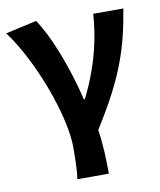

<svg xmlns="http://www.w3.org/2000/svg" viewBox="-86 -642 761 912"><g transform="rotate(-10 294.5 -186.5)"><path d="M213 201.1Q216.3 176.7 217.6 156.7Q218.9 136.8 219.6 112.3Q220.4 87.7 220.4 51.5Q220.4 -6.2 202.9 -82.5Q185.3 -158.7 155 -241Q124.7 -323.2 85.1 -401.1Q45.5 -479 0.5 -540L150.5 -573.5Q171.2 -542.9 193.3 -498.8Q215.4 -454.6 236.4 -401Q257.4 -347.4 276.1 -288Q294.7 -228.7 309.2 -167.3H314.2Q344.8 -228.5 367.6 -292Q390.4 -355.5 404.6 -422.6Q418.9 -489.7 423.5 -559.8H569Q557.4 -488.9 541.7 -425.8Q526 -362.7 501.9 -299.6Q477.9 -236.4 441.2 -166.5Q404.5 -96.5 351.3 -12Q359.4 40 362.2 96.7Q365 153.3 365 201.1Z"/></g></svg>

Font: Noto Sans KR Thin
Style: Regular
Weight: 100
Designer: Ryoko NISHIZUKA 西塚涼子 (kana, bopomofo & ideographs); Paul D. Hunt (Latin, Greek & Cyrillic); Sandoll Communications 산돌커뮤니
Foundry: Adobe
Version: Version 2.004-H2;hotconv 1.0.118;makeotfexe 2.5.65603